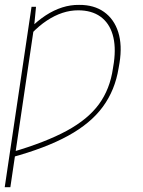

<svg xmlns="http://www.w3.org/2000/svg" viewBox="-24 -574 595 797"><path d="M117.7 -464.8 19 203.1H-4.4L106.9 -545.9H125.5ZM106.9 -434.6 99.1 -455.1Q132.3 -488.3 166 -510.3Q199.7 -532.2 234.4 -543.2Q269 -554.2 304.2 -553.7Q366.2 -554.2 408 -524.4Q449.7 -494.6 466.8 -440.7Q483.9 -386.7 472.2 -313.5L468.3 -291Q453.6 -199.7 402.8 -130.6Q352.1 -61.5 258.5 -10.3Q165 41 21 80.1L24.9 57.6Q165 16.6 253.2 -31.2Q341.3 -79.1 387 -141.8Q432.6 -204.6 444.8 -290L448.7 -314.5Q458 -381.8 443.6 -430.4Q429.2 -479 392.8 -505.1Q356.4 -531.2 300.3 -531.2Q267.6 -531.2 235.1 -520.5Q202.6 -509.8 170.4 -488.5Q138.2 -467.3 106.9 -434.6Z"/></svg>

Font: Inter 16pt Thin
Style: Italic
Weight: 250
Italic angle: -9.3988°
Version: Version 4.001;git-66647c0bb